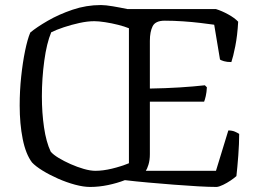

<svg xmlns="http://www.w3.org/2000/svg" viewBox="-20 -741 1025 761"><path d="M337 0Q311 0 277.5 -9Q244 -18 210 -33Q176 -48 148.5 -65Q121 -82 107 -97Q82 -130 70 -190Q58 -250 58 -323Q58 -381 64 -437.5Q70 -494 79.5 -540Q89 -586 100 -612Q125 -633 169 -658.5Q213 -684 267.5 -702.5Q322 -721 380 -721Q398 -721 427.5 -716Q457 -711 485 -705H836Q859 -698 884.5 -684Q910 -670 924 -655Q921 -600 912.5 -557.5Q904 -515 897 -495Q879 -495 867.5 -498.5Q856 -502 852 -505L829 -643Q808 -646 775 -650Q742 -654 704.5 -656.5Q667 -659 633 -659Q596 -659 585 -637Q574 -615 574 -579V-390Q636 -391 692 -394.5Q748 -398 792 -403L800 -395Q799 -375 795.5 -360Q792 -345 789 -338H574V-130Q574 -106 568.5 -88.5Q563 -71 558 -64H836L885 -224Q900 -224 911.5 -219Q923 -214 928 -210Q928 -172 924.5 -125Q921 -78 917 -43Q908 -35 894 -25.5Q880 -16 864.5 -8.5Q849 -1 839 0Q809 0 765 -2.5Q721 -5 669.5 -9Q618 -13 567.5 -17.5Q517 -22 475 -27Q444 -15 408 -7.5Q372 0 337 0ZM358 -64Q388 -64 423.5 -72.5Q459 -81 491 -94V-629Q474 -636 448.5 -642.5Q423 -649 397 -653Q371 -657 354 -657Q327 -657 295 -650Q263 -643 233 -633Q203 -623 183 -613Q165 -570 155.5 -500Q146 -430 146 -359Q146 -294 154.5 -236Q163 -178 181 -140Q191 -128 212.5 -115Q234 -102 260 -90.5Q286 -79 312 -71.5Q338 -64 358 -64Z"/></svg>

Font: Texturina 72pt
Style: Regular
Weight: 400
Designer: Guillermo Torres Carreño
Foundry: Omnibus-Type
Version: Version 1.002; ttfautohint (v1.8.3)